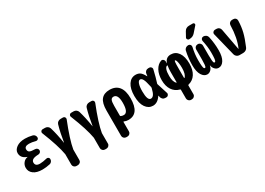

<svg xmlns="http://www.w3.org/2000/svg" viewBox="-7 -1731 4013 2911"><g transform="rotate(-30 2000.0 -275.5)"><path d="M397.5 -105.5Q415 -110.4 430.2 -99.1Q445.3 -87.9 445.3 -70.3Q445.3 -46.9 431.6 -28.8Q418 -10.7 397.5 -5.9Q328.1 9.8 264.6 9.8Q164.1 9.8 109.4 -31.7Q54.7 -73.2 54.7 -139.6Q54.7 -188.5 85 -225.6Q115.2 -262.7 159.2 -268.6Q160.2 -268.6 160.2 -269.5Q160.2 -271.5 158.2 -272.5Q60.5 -305.7 59.6 -394.5Q59.6 -449.2 114.7 -489.7Q169.9 -530.3 264.6 -530.3Q324.2 -530.3 391.6 -513.7Q413.1 -508.8 426.8 -490.7Q440.4 -472.7 440.4 -450.2Q440.4 -431.6 425.3 -420.9Q410.2 -410.2 391.6 -415Q327.1 -432.6 280.3 -432.6Q200.2 -432.6 200.2 -379.9Q200.2 -343.8 225.1 -329.6Q250 -315.4 322.3 -314.5Q341.8 -313.5 356 -299.8Q370.1 -286.1 370.1 -267.1Q370.1 -248 356.4 -234.4Q342.8 -220.7 323.2 -219.7Q253.9 -217.8 224.6 -200.2Q195.3 -182.6 195.3 -150.4Q195.3 -86.9 275.4 -86.9Q330.1 -87.9 397.5 -105.5Z M925.8 -519.5Q945.3 -519.5 956.5 -503.4Q967.8 -487.3 960.9 -467.8Q904.3 -327.1 867.7 -212.4Q831.1 -97.7 818.4 -19.5V163.1Q818.4 186.5 801.3 203.1Q784.2 219.7 760.7 219.7H735.4Q711.9 219.7 694.8 202.6Q677.7 185.5 677.7 163.1V-19.5Q649.4 -183.6 535.2 -467.8Q527.3 -486.3 538.6 -502.9Q549.8 -519.5 570.3 -519.5H611.3Q636.7 -519.5 656.7 -505.4Q676.8 -491.2 684.6 -466.8Q721.7 -342.8 747.1 -180.7Q747.1 -179.7 748 -179.7Q749 -179.7 749 -180.7Q774.4 -342.8 810.5 -466.8Q817.4 -491.2 838.4 -505.4Q859.4 -519.5 884.8 -519.5Z M1425.8 -519.5Q1445.3 -519.5 1456.5 -503.4Q1467.8 -487.3 1460.9 -467.8Q1404.3 -327.1 1367.7 -212.4Q1331.1 -97.7 1318.4 -19.5V163.1Q1318.4 186.5 1301.3 203.1Q1284.2 219.7 1260.7 219.7H1235.4Q1211.9 219.7 1194.8 202.6Q1177.7 185.5 1177.7 163.1V-19.5Q1149.4 -183.6 1035.2 -467.8Q1027.3 -486.3 1038.6 -502.9Q1049.8 -519.5 1070.3 -519.5H1111.3Q1136.7 -519.5 1156.7 -505.4Q1176.8 -491.2 1184.6 -466.8Q1221.7 -342.8 1247.1 -180.7Q1247.1 -179.7 1248 -179.7Q1249 -179.7 1249 -180.7Q1274.4 -342.8 1310.5 -466.8Q1317.4 -491.2 1338.4 -505.4Q1359.4 -519.5 1384.8 -519.5Z M1745.1 -89.8Q1823.2 -89.8 1823.2 -259.8Q1823.2 -410.2 1745.1 -410.2Q1713.9 -410.2 1700.2 -383.3Q1686.5 -356.4 1686.5 -285.2V-114.3Q1686.5 -104.5 1694.3 -100.6Q1716.8 -89.8 1745.1 -89.8ZM1745.1 -530.3Q1850.6 -530.3 1905.3 -461.9Q1960 -393.6 1960 -259.8Q1960 9.8 1769.5 9.8Q1729.5 9.8 1695.3 -5.9Q1687.5 -9.8 1686.5 -1V163.1Q1686.5 186.5 1669.9 203.1Q1653.3 219.7 1629.9 219.7H1607.4Q1584 219.7 1566.9 202.6Q1549.8 185.5 1549.8 163.1V-280.3Q1549.8 -410.2 1598.1 -470.2Q1646.5 -530.3 1745.1 -530.3Z M2314.5 -235.4Q2316.4 -243.2 2314.5 -251Q2291 -361.3 2271.5 -397.9Q2252 -434.6 2225.1 -434.6Q2198.2 -434.6 2181.6 -390.1Q2165 -345.7 2165 -259.8Q2165 -99.6 2224.6 -99.6Q2252.9 -99.6 2274.4 -128.4Q2295.9 -157.2 2314.5 -235.4ZM2419.9 -237.3Q2442.4 -173.8 2478.5 -53.7Q2484.4 -34.2 2471.7 -17.1Q2459 0 2438.5 0H2417Q2391.6 0 2374 -16.1Q2356.4 -32.2 2350.6 -55.7Q2349.6 -59.6 2348.6 -67.4Q2347.7 -75.2 2346.7 -79.1Q2346.7 -81.1 2344.2 -81.5Q2341.8 -82 2340.8 -80.1Q2281.2 9.8 2200.2 9.8Q2123 9.8 2074.2 -60.1Q2025.4 -129.9 2025.4 -259.8Q2025.4 -387.7 2073.2 -459Q2121.1 -530.3 2200.2 -530.3Q2245.1 -530.3 2276.9 -509.3Q2308.6 -488.3 2342.8 -423.8Q2343.8 -422.9 2345.7 -422.9Q2347.7 -422.9 2347.7 -424.8Q2348.6 -430.7 2350.1 -443.8Q2351.6 -457 2352.5 -462.9Q2355.5 -487.3 2373.5 -503.4Q2391.6 -519.5 2417 -519.5H2432.6Q2455.1 -519.5 2469.2 -502.9Q2483.4 -486.3 2477.5 -464.8Q2448.2 -337.9 2419.9 -252.9Q2417 -245.1 2419.9 -237.3Z M2821.3 -117.2Q2865.2 -155.3 2865.2 -269.5Q2865.2 -316.4 2859.4 -352.1Q2853.5 -387.7 2845.7 -403.8Q2837.9 -419.9 2830.1 -419.9Q2825.2 -419.9 2823.2 -416.5Q2821.3 -413.1 2818.8 -397.5Q2816.4 -381.8 2815.9 -350.1Q2815.4 -318.4 2815.4 -259.8V-121.1Q2815.4 -119.1 2817.4 -117.7Q2819.3 -116.2 2821.3 -117.2ZM2684.6 -299.8Q2684.6 -359.4 2693.4 -406.2Q2694.3 -409.2 2692.4 -411.6Q2690.4 -414.1 2686.5 -413.1Q2634.8 -396.5 2634.8 -259.8Q2634.8 -152.3 2678.7 -117.2Q2684.6 -113.3 2684.6 -121.1ZM2815.4 -530.3Q2898.4 -530.3 2946.8 -461.9Q2995.1 -393.6 2995.1 -269.5Q2995.1 -159.2 2950.7 -89.4Q2906.2 -19.5 2823.2 1Q2815.4 2.9 2815.4 11.7V163.1Q2815.4 186.5 2798.3 203.1Q2781.2 219.7 2757.8 219.7H2742.2Q2718.8 219.7 2701.7 202.6Q2684.6 185.5 2684.6 163.1V11.7Q2684.6 2.9 2676.8 1Q2593.8 -20.5 2549.3 -88.4Q2504.9 -156.2 2504.9 -259.8Q2504.9 -360.4 2543 -429.7Q2581.1 -499 2644.5 -521.5Q2666 -528.3 2683.1 -512.7Q2700.2 -497.1 2700.2 -472.7V-444.3Q2701.2 -444.3 2702.1 -443.4Q2730.5 -530.3 2815.4 -530.3Z M3382.8 -519.5Q3408.2 -519.5 3428.7 -504.4Q3449.2 -489.3 3454.1 -464.8Q3480.5 -344.7 3480.5 -224.6Q3480.5 -110.4 3443.4 -50.3Q3406.2 9.8 3349.6 9.8Q3314.5 9.8 3286.6 -17.1Q3258.8 -43.9 3251 -88.9Q3251 -89.8 3250 -89.8Q3249 -89.8 3249 -88.9Q3241.2 -43.9 3212.9 -17.1Q3184.6 9.8 3150.4 9.8Q3094.7 9.8 3057.1 -50.8Q3019.5 -111.3 3019.5 -224.6Q3019.5 -344.7 3045.9 -464.8Q3050.8 -489.3 3071.3 -504.4Q3091.8 -519.5 3117.2 -519.5H3118.2Q3139.6 -519.5 3152.3 -503.4Q3165 -487.3 3161.1 -465.8Q3134.8 -350.6 3134.8 -250Q3134.8 -183.6 3138.7 -148.4Q3142.6 -113.3 3148.9 -103Q3155.3 -92.8 3165 -92.8Q3173.8 -92.8 3178.7 -102.1Q3183.6 -111.3 3187 -141.6Q3190.4 -171.9 3190.4 -230.5V-403.3Q3190.4 -426.8 3207 -443.4Q3223.6 -460 3247.1 -460H3252.9Q3276.4 -460 3293 -442.9Q3309.6 -425.8 3309.6 -403.3V-230.5Q3309.6 -172.9 3313 -142.1Q3316.4 -111.3 3321.3 -102.1Q3326.2 -92.8 3335 -92.8Q3344.7 -92.8 3351.1 -103Q3357.4 -113.3 3361.3 -148.4Q3365.2 -183.6 3365.2 -250Q3365.2 -350.6 3338.9 -465.8Q3335 -487.3 3348.1 -503.4Q3361.3 -519.5 3381.8 -519.5ZM3277.3 -769.5H3342.8Q3359.4 -769.5 3366.2 -754.9Q3373 -740.2 3362.3 -727.5L3278.3 -631.8Q3241.2 -589.8 3182.6 -589.8H3176.8Q3158.2 -589.8 3148.4 -606.4Q3138.7 -623 3148.4 -639.6L3192.4 -719.7Q3219.7 -769.5 3277.3 -769.5Z M3906.2 -519.5Q3930.7 -519.5 3946.8 -502.9Q3962.9 -486.3 3961.9 -462.9Q3959 -357.4 3937 -267.6Q3915 -177.7 3861.3 -51.8Q3852.5 -27.3 3829.6 -13.7Q3806.6 0 3781.2 0H3714.8Q3690.4 0 3670.4 -15.6Q3650.4 -31.2 3643.6 -54.7L3542 -464.8Q3537.1 -486.3 3550.8 -502.9Q3564.5 -519.5 3585 -519.5H3613.3Q3638.7 -519.5 3657.2 -503.9Q3675.8 -488.3 3679.7 -463.9L3749 -90.8Q3749 -89.8 3750 -89.8Q3752 -89.8 3752 -90.8Q3819.3 -241.2 3824.2 -462.9Q3825.2 -486.3 3842.3 -502.9Q3859.4 -519.5 3881.8 -519.5Z"/></g></svg>

Font: Rounded Mgen+ 1mn bold
Style: Bold
Weight: 700
Designer: [Source Han Sans]
Ryoko NISHIZUKA  (kana & ideographs); Paul D. Hunt (Latin, Greek & Cyrillic); Wenlong ZHANG  (bopomofo
Version: Version 1.059.20150602